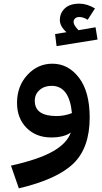

<svg xmlns="http://www.w3.org/2000/svg" viewBox="-20 -751 560 1049"><path d="M289 -499 281 -565 343 -575Q307 -608 307 -641Q307 -680 334.5 -705.5Q362 -731 414 -731Q455 -731 499 -705L459 -643Q435 -658 414 -658Q398 -658 390 -650Q382 -642 382 -631Q382 -613 409 -586L502 -602L513 -535ZM266 -403Q353 -403 411.5 -326.5Q470 -250 470 -109Q470 57 380.5 143Q291 229 83 278L40 154Q192 120 269 76Q346 32 367 -27Q329 0 260 0Q177 0 125 -52.5Q73 -105 73 -189Q73 -280 129.5 -341.5Q186 -403 266 -403ZM170 -200Q170 -117 289 -117Q332 -117 373 -133Q359 -282 262 -282Q222 -282 196 -259Q170 -236 170 -200Z"/></svg>

Font: FiraGO SemiBold
Style: Regular
Weight: 600
Designer: bBox Type
Foundry: bBox Type GmbH
Version: Version 1.001;PS 001.001;hotconv 1.0.88;makeotf.lib2.5.64775